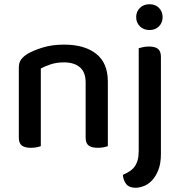

<svg xmlns="http://www.w3.org/2000/svg" viewBox="-20 -693 854 908"><path d="M385 -303Q385 -352 357.5 -375Q330 -398 283 -398Q248 -398 220.5 -389Q193 -380 173 -369V-2Q166 1 153.5 3.5Q141 6 126 6Q97 6 83 -5Q69 -16 69 -42V-372Q69 -395 78 -409Q87 -423 108 -437Q136 -454 181 -468Q226 -482 283 -482Q380 -482 435 -438.5Q490 -395 490 -307V-2Q483 1 470 3.5Q457 6 442 6Q413 6 399 -5Q385 -16 385 -42ZM741 35Q741 80 729 110.5Q717 141 699 160Q681 179 660 187Q639 195 621 195Q591 195 577 177.5Q563 160 561 134Q579 126 593 117Q607 108 616.5 95Q626 82 631 64Q636 46 636 20V-465Q643 -467 656 -470Q669 -473 684 -473Q713 -473 727 -462Q741 -451 741 -424ZM624 -612Q624 -638 641.5 -655.5Q659 -673 687 -673Q715 -673 732 -655.5Q749 -638 749 -612Q749 -586 732 -568.5Q715 -551 687 -551Q659 -551 641.5 -568.5Q624 -586 624 -612Z"/></svg>

Font: Baloo Bhai 2 Medium
Style: Regular
Weight: 500
Designer: Supriya Tembe, Noopur Datye and Ek Type
Foundry: Ek Type
Version: Version 1.640;PS 1.000;hotconv 16.6.51;makeotf.lib2.5.65220;